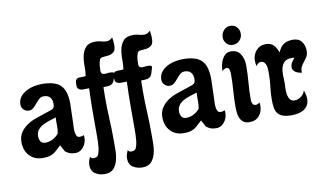

<svg xmlns="http://www.w3.org/2000/svg" viewBox="-74 -743 1785 1048"><g transform="rotate(-10 818.5 -219.0)"><path d="M175 -399Q249 -399 279.5 -368Q310 -337 310 -265Q310 -239 308.5 -212Q307 -185 307 -159Q307 -151 306 -138Q305 -125 306.5 -111.5Q308 -98 313 -88.5Q318 -79 329 -79Q341 -79 353 -84Q354 -80 354 -76Q354 -72 354 -68Q354 -55 349.5 -42.5Q345 -30 337 -19.5Q329 -9 317.5 -2.5Q306 4 292 4Q274 4 262 0Q250 -4 236 -15Q231 -24 226 -33.5Q221 -43 216 -52Q202 -40 192 -30Q182 -20 171.5 -13.5Q161 -7 147.5 -3.5Q134 0 113 0Q66 0 38.5 -29.5Q11 -59 11 -105Q11 -136 25.5 -158Q40 -180 62 -195Q84 -210 110 -219.5Q136 -229 159 -236Q182 -243 198 -249Q214 -255 217 -263Q220 -272 220 -281Q220 -304 208.5 -317.5Q197 -331 174 -331Q158 -331 147.5 -321Q137 -311 127.5 -299.5Q118 -288 107.5 -278Q97 -268 81 -268Q65 -268 53 -280Q41 -292 41 -308Q41 -333 54 -350Q67 -367 87 -378Q107 -389 130.5 -394Q154 -399 175 -399ZM106 -121Q106 -105 113.5 -92.5Q121 -80 139 -80Q161 -80 180.5 -90Q200 -100 214 -117Q219 -139 218 -161Q217 -183 219 -206Q203 -201 183.5 -195Q164 -189 146.5 -180Q129 -171 117.5 -156.5Q106 -142 106 -121Z M565 -567Q575 -567 583 -571.5Q591 -576 598 -583Q600 -572 601 -561.5Q602 -551 602 -540Q602 -511 589.5 -501Q577 -491 561 -489Q545 -487 530 -486Q515 -485 511 -473Q506 -458 504.5 -444.5Q503 -431 503 -415Q503 -404 507.5 -399.5Q512 -395 518.5 -394Q525 -393 533.5 -394.5Q542 -396 550 -396Q555 -396 565 -395Q575 -394 575 -386Q575 -382 573 -378Q569 -363 565.5 -352.5Q562 -342 556.5 -336Q551 -330 542 -327Q533 -324 517 -324Q514 -324 510.5 -324Q507 -324 504 -323Q504 -309 503.5 -295.5Q503 -282 503 -268Q503 -208 506 -149.5Q509 -91 509 -31Q509 -9 509 21.5Q509 52 502.5 79.5Q496 107 479.5 126Q463 145 429 145Q399 145 376.5 130Q354 115 354 82Q354 71 357.5 59.5Q361 48 366 38Q368 44 374 46.5Q380 49 386 49Q390 49 398 47Q408 44 413 30Q418 16 420 -1Q422 -18 422.5 -35Q423 -52 423 -60Q423 -128 423 -195.5Q423 -263 426 -331H417Q406 -331 396 -330.5Q386 -330 378 -332.5Q370 -335 365 -341Q360 -347 360 -361Q360 -379 363.5 -386.5Q367 -394 374.5 -396.5Q382 -399 393 -398.5Q404 -398 419 -400Q423 -425 422.5 -455.5Q422 -486 428 -513Q434 -540 450.5 -558Q467 -576 505 -576Q520 -576 535 -571.5Q550 -567 565 -567Z M774 -567Q784 -567 792 -571.5Q800 -576 807 -583Q809 -572 810 -561.5Q811 -551 811 -540Q811 -511 798.5 -501Q786 -491 770 -489Q754 -487 739 -486Q724 -485 720 -473Q715 -458 713.5 -444.5Q712 -431 712 -415Q712 -404 716.5 -399.5Q721 -395 727.5 -394Q734 -393 742.5 -394.5Q751 -396 759 -396Q764 -396 774 -395Q784 -394 784 -386Q784 -382 782 -378Q778 -363 774.5 -352.5Q771 -342 765.5 -336Q760 -330 751 -327Q742 -324 726 -324Q723 -324 719.5 -324Q716 -324 713 -323Q713 -309 712.5 -295.5Q712 -282 712 -268Q712 -208 715 -149.5Q718 -91 718 -31Q718 -9 718 21.5Q718 52 711.5 79.5Q705 107 688.5 126Q672 145 638 145Q608 145 585.5 130Q563 115 563 82Q563 71 566.5 59.5Q570 48 575 38Q577 44 583 46.5Q589 49 595 49Q599 49 607 47Q617 44 622 30Q627 16 629 -1Q631 -18 631.5 -35Q632 -52 632 -60Q632 -128 632 -195.5Q632 -263 635 -331H626Q615 -331 605 -330.5Q595 -330 587 -332.5Q579 -335 574 -341Q569 -347 569 -361Q569 -379 572.5 -386.5Q576 -394 583.5 -396.5Q591 -399 602 -398.5Q613 -398 628 -400Q632 -425 631.5 -455.5Q631 -486 637 -513Q643 -540 659.5 -558Q676 -576 714 -576Q729 -576 744 -571.5Q759 -567 774 -567Z M956 -399Q1030 -399 1060.5 -368Q1091 -337 1091 -265Q1091 -239 1089.5 -212Q1088 -185 1088 -159Q1088 -151 1087 -138Q1086 -125 1087.5 -111.5Q1089 -98 1094 -88.5Q1099 -79 1110 -79Q1122 -79 1134 -84Q1135 -80 1135 -76Q1135 -72 1135 -68Q1135 -55 1130.5 -42.5Q1126 -30 1118 -19.5Q1110 -9 1098.5 -2.5Q1087 4 1073 4Q1055 4 1043 0Q1031 -4 1017 -15Q1012 -24 1007 -33.5Q1002 -43 997 -52Q983 -40 973 -30Q963 -20 952.5 -13.5Q942 -7 928.5 -3.5Q915 0 894 0Q847 0 819.5 -29.5Q792 -59 792 -105Q792 -136 806.5 -158Q821 -180 843 -195Q865 -210 891 -219.5Q917 -229 940 -236Q963 -243 979 -249Q995 -255 998 -263Q1001 -272 1001 -281Q1001 -304 989.5 -317.5Q978 -331 955 -331Q939 -331 928.5 -321Q918 -311 908.5 -299.5Q899 -288 888.5 -278Q878 -268 862 -268Q846 -268 834 -280Q822 -292 822 -308Q822 -333 835 -350Q848 -367 868 -378Q888 -389 911.5 -394Q935 -399 956 -399ZM887 -121Q887 -105 894.5 -92.5Q902 -80 920 -80Q942 -80 961.5 -90Q981 -100 995 -117Q1000 -139 999 -161Q998 -183 1000 -206Q984 -201 964.5 -195Q945 -189 927.5 -180Q910 -171 898.5 -156.5Q887 -142 887 -121Z M1244 -533Q1265 -533 1279 -518Q1293 -503 1293 -482Q1293 -459 1277.5 -443.5Q1262 -428 1239 -428Q1219 -428 1205.5 -443Q1192 -458 1192 -477Q1192 -499 1206.5 -516Q1221 -533 1244 -533ZM1222 -395Q1259 -395 1275.5 -368Q1292 -341 1292 -307Q1292 -259 1288 -211.5Q1284 -164 1284 -116Q1284 -105 1288.5 -94.5Q1293 -84 1307 -84Q1318 -84 1328 -94Q1329 -89 1329.5 -85Q1330 -81 1330 -76Q1330 -43 1311 -20Q1292 3 1257 3Q1236 3 1224 -5.5Q1212 -14 1205.5 -28Q1199 -42 1197 -58.5Q1195 -75 1195 -92Q1195 -137 1198.5 -181.5Q1202 -226 1202 -271Q1202 -275 1201.5 -281.5Q1201 -288 1199.5 -294.5Q1198 -301 1195 -305.5Q1192 -310 1186 -310Q1178 -310 1171 -306Q1164 -302 1159 -297Q1159 -311 1162 -328Q1165 -345 1172.5 -360Q1180 -375 1192 -385Q1204 -395 1222 -395Z M1416 -401Q1445 -401 1460 -385Q1475 -369 1484 -343Q1496 -373 1515.5 -386Q1535 -399 1567 -399Q1599 -399 1615 -378Q1631 -357 1631 -327Q1631 -307 1623 -294Q1615 -281 1606 -270Q1597 -259 1590 -246Q1583 -233 1585 -213Q1577 -214 1568 -216.5Q1559 -219 1551.5 -223.5Q1544 -228 1539 -235Q1534 -242 1534 -252Q1534 -266 1542 -278.5Q1550 -291 1559 -301L1545 -302Q1516 -302 1503 -289.5Q1490 -277 1485 -258Q1480 -239 1481 -216.5Q1482 -194 1482 -174Q1482 -162 1481 -144.5Q1480 -127 1483 -110.5Q1486 -94 1494 -82.5Q1502 -71 1520 -71Q1539 -71 1556 -84Q1573 -97 1578 -116Q1588 -91 1588 -68Q1588 -47 1579.5 -32.5Q1571 -18 1557 -9.5Q1543 -1 1525.5 2.5Q1508 6 1490 6Q1461 6 1443 0Q1425 -6 1414.5 -18.5Q1404 -31 1400.5 -50.5Q1397 -70 1397 -96Q1397 -131 1401.5 -166Q1406 -201 1406 -236Q1406 -246 1406 -258.5Q1406 -271 1403 -282.5Q1400 -294 1393 -302Q1386 -310 1373 -310Q1364 -310 1358 -304.5Q1352 -299 1347 -292Q1343 -305 1343 -322Q1343 -354 1363 -377.5Q1383 -401 1416 -401Z"/></g></svg>

Font: Gloria
Style: Regular
Weight: 400
Designer: Peter Wiegel
Foundry: Peter Wiegel
Version: Version 1.000